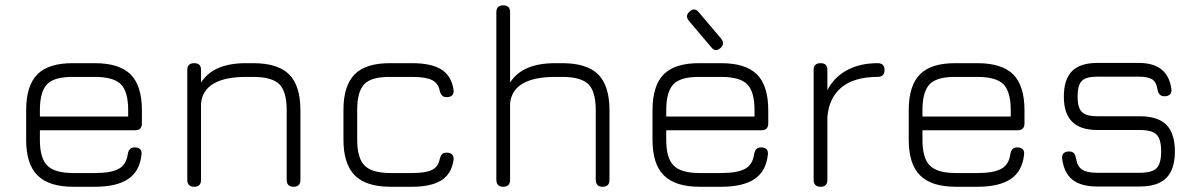

<svg xmlns="http://www.w3.org/2000/svg" viewBox="-20 -714 4575 734"><path d="M496.5 -216C496.5 -216 132.5 -216 132.5 -216C132.5 -216 132.5 -179.5 132.5 -179.5C132.5 -132.5 142 -99.5 161 -81C179.5 -62 213 -52.5 260.5 -52.5C260.5 -52.5 260.5 -52.5 260.5 -52.5C260.5 -52.5 342.5 -52.5 342.5 -52.5C384.5 -52.5 415 -58 434.5 -69C453.5 -79.5 465 -98.5 468.5 -125C468.5 -125 468.5 -125 468.5 -125C470 -133.5 472.5 -139.5 477 -144C481 -148.5 487.5 -150.5 496 -150.5C496 -150.5 496 -150.5 496 -150.5C504.5 -150.5 511.5 -148 516 -143.5C520.5 -138.5 522 -131.5 521 -123C521 -123 521 -123 521 -123C516.5 -81 500 -50 470.5 -30C441 -10 398.5 0 342.5 0C342.5 0 342.5 0 342.5 0C342.5 0 260.5 0 260.5 0C198 0 152.5 -14.5 123.5 -43.5C94.5 -72 80 -117.5 80 -179.5C80 -179.5 80 -179.5 80 -179.5C80 -179.5 80 -292.5 80 -292.5C80 -355.5 94.5 -401.5 123.5 -430.5C152.5 -459 198 -473 260.5 -472.5C260.5 -472.5 260.5 -472.5 260.5 -472.5C260.5 -472.5 342.5 -472.5 342.5 -472.5C405 -472.5 450.5 -458 479.5 -429.5C508 -400.5 522.5 -355 522.5 -292.5C522.5 -292.5 522.5 -292.5 522.5 -292.5C522.5 -292.5 522.5 -242.5 522.5 -242.5C522.5 -225 514 -216 496.5 -216C496.5 -216 496.5 -216 496.5 -216ZM342.5 -420C342.5 -420 260.5 -420 260.5 -420C213 -420.5 179.5 -411.5 161 -393C142 -374 132.5 -340.5 132.5 -292.5C132.5 -292.5 132.5 -292.5 132.5 -292.5C132.5 -292.5 132.5 -268.5 132.5 -268.5C132.5 -268.5 470 -268.5 470 -268.5C470 -268.5 470 -292.5 470 -292.5C470 -340 460.5 -373.5 442 -392C423.5 -410.5 390 -420 342.5 -420C342.5 -420 342.5 -420 342.5 -420Z M722.5 0C722.5 0 722.5 0 722.5 0C705 0 696 -9 696 -26.5C696 -26.5 696 -26.5 696 -26.5C696 -26.5 696 -446.5 696 -446.5C696 -464 705 -472.5 722.5 -472.5C722.5 -472.5 722.5 -472.5 722.5 -472.5C740 -472.5 748.5 -464 748.5 -446.5C748.5 -446.5 748.5 -446.5 748.5 -446.5C748.5 -446.5 748.5 -398.5 748.5 -398.5C780 -448 837.5 -472.5 920.5 -472.5C920.5 -472.5 920.5 -472.5 920.5 -472.5C920.5 -472.5 948.5 -472.5 948.5 -472.5C1011 -472.5 1056.5 -458 1085.5 -429.5C1114 -400.5 1128.5 -355 1128.5 -292.5C1128.5 -292.5 1128.5 -292.5 1128.5 -292.5C1128.5 -292.5 1128.5 -26.5 1128.5 -26.5C1128.5 -9 1120 0 1102.5 0C1102.5 0 1102.5 0 1102.5 0C1085 0 1076 -9 1076 -26.5C1076 -26.5 1076 -26.5 1076 -26.5C1076 -26.5 1076 -292.5 1076 -292.5C1076 -340 1066.5 -373.5 1048 -392C1029 -410.5 996 -420 948.5 -420C948.5 -420 948.5 -420 948.5 -420C948.5 -420 920.5 -420 920.5 -420C869 -420 828 -412 798.5 -395.5C769 -379 752 -353.5 748.5 -319C748.5 -319 748.5 -319 748.5 -319C748.5 -319 748.5 -26.5 748.5 -26.5C748.5 -9 740 0 722.5 0Z M1555.5 0C1555.5 0 1473.5 0 1473.5 0C1411 0 1365.5 -14.5 1336.5 -43.5C1307.5 -72.5 1293 -118 1293 -180.5C1293 -180.5 1293 -180.5 1293 -180.5C1293 -180.5 1293 -293.5 1293 -293.5C1293 -356 1307.5 -401.5 1336.5 -430.5C1365 -459 1411 -473 1473.5 -472.5C1473.5 -472.5 1473.5 -472.5 1473.5 -472.5C1473.5 -472.5 1555.5 -472.5 1555.5 -472.5C1604.5 -472.5 1642 -464.5 1668 -448C1693.5 -431.5 1709 -405.5 1714 -370C1714 -370 1714 -370 1714 -370C1715 -361 1713 -354 1708.5 -349.5C1703.5 -345 1696.5 -342.5 1688 -342.5C1688 -342.5 1688 -342.5 1688 -342.5C1680 -342.5 1674 -344.5 1670 -349C1666 -353 1663 -359 1661 -367C1661 -367 1661 -367 1661 -367C1657.5 -386.5 1647.5 -400 1631.5 -408C1615.5 -416 1590 -420 1555.5 -420C1555.5 -420 1555.5 -420 1555.5 -420C1555.5 -420 1473.5 -420 1473.5 -420C1426 -420.5 1392.5 -412 1374 -393.5C1355 -375 1345.5 -341.5 1345.5 -293.5C1345.5 -293.5 1345.5 -293.5 1345.5 -293.5C1345.5 -293.5 1345.5 -180.5 1345.5 -180.5C1345.5 -133 1355 -99.5 1374 -81C1392.5 -62 1426 -52.5 1473.5 -52.5C1473.5 -52.5 1473.5 -52.5 1473.5 -52.5C1473.5 -52.5 1555.5 -52.5 1555.5 -52.5C1590 -52.5 1615.5 -56.5 1631.5 -64.5C1647.5 -72.5 1657.5 -86.5 1661 -106C1661 -106 1661 -106 1661 -106C1663 -114 1666 -120 1670 -124.5C1674 -128.5 1680 -130.5 1688 -130.5C1688 -130.5 1688 -130.5 1688 -130.5C1696.5 -130.5 1703.5 -128 1708.5 -123.5C1713 -118.5 1715 -111.5 1714 -103C1714 -103 1714 -103 1714 -103C1709 -67.5 1693.5 -41.5 1668 -25C1642 -8.5 1604.5 0 1555.5 0C1555.5 0 1555.5 0 1555.5 0Z M1904 0C1904 0 1904 0 1904 0C1886.5 0 1877.5 -9 1877.5 -26.5C1877.5 -26.5 1877.5 -26.5 1877.5 -26.5C1877.5 -26.5 1877.5 -667.5 1877.5 -667.5C1877.5 -685 1886.5 -693.5 1904 -693.5C1904 -693.5 1904 -693.5 1904 -693.5C1921.5 -693.5 1930 -685 1930 -667.5C1930 -667.5 1930 -667.5 1930 -667.5C1930 -667.5 1930 -398.5 1930 -398.5C1961.5 -448 2019 -472.5 2102 -472.5C2102 -472.5 2102 -472.5 2102 -472.5C2102 -472.5 2130 -472.5 2130 -472.5C2192.5 -472.5 2238 -458 2267 -429.5C2295.5 -400.5 2310 -355 2310 -292.5C2310 -292.5 2310 -292.5 2310 -292.5C2310 -292.5 2310 -26.5 2310 -26.5C2310 -9 2301.5 0 2284 0C2284 0 2284 0 2284 0C2266.5 0 2257.5 -9 2257.5 -26.5C2257.5 -26.5 2257.5 -26.5 2257.5 -26.5C2257.5 -26.5 2257.5 -292.5 2257.5 -292.5C2257.5 -340 2248 -373.5 2229.5 -392C2210.5 -410.5 2177.5 -420 2130 -420C2130 -420 2130 -420 2130 -420C2130 -420 2102 -420 2102 -420C2050.5 -420 2009.5 -412 1980 -395.5C1950.5 -379 1933.5 -353.5 1930 -319C1930 -319 1930 -319 1930 -319C1930 -319 1930 -26.5 1930 -26.5C1930 -9 1921.5 0 1904 0Z M2891 -216C2891 -216 2527 -216 2527 -216C2527 -216 2527 -179.5 2527 -179.5C2527 -132.5 2536.5 -99.5 2555.5 -81C2574 -62 2607.5 -52.5 2655 -52.5C2655 -52.5 2655 -52.5 2655 -52.5C2655 -52.5 2737 -52.5 2737 -52.5C2779 -52.5 2809.5 -58 2829 -69C2848 -79.5 2859.5 -98.5 2863 -125C2863 -125 2863 -125 2863 -125C2864.5 -133.5 2867 -139.5 2871.5 -144C2875.5 -148.5 2882 -150.5 2890.5 -150.5C2890.5 -150.5 2890.5 -150.5 2890.5 -150.5C2899 -150.5 2906 -148 2910.5 -143.5C2915 -138.5 2916.5 -131.5 2915.5 -123C2915.5 -123 2915.5 -123 2915.5 -123C2911 -81 2894.5 -50 2865 -30C2835.5 -10 2793 0 2737 0C2737 0 2737 0 2737 0C2737 0 2655 0 2655 0C2592.5 0 2547 -14.5 2518 -43.5C2489 -72 2474.5 -117.5 2474.5 -179.5C2474.5 -179.5 2474.5 -179.5 2474.5 -179.5C2474.5 -179.5 2474.5 -292.5 2474.5 -292.5C2474.5 -355.5 2489 -401.5 2518 -430.5C2547 -459 2592.5 -473 2655 -472.5C2655 -472.5 2655 -472.5 2655 -472.5C2655 -472.5 2737 -472.5 2737 -472.5C2799.5 -472.5 2845 -458 2874 -429.5C2902.5 -400.5 2917 -355 2917 -292.5C2917 -292.5 2917 -292.5 2917 -292.5C2917 -292.5 2917 -242.5 2917 -242.5C2917 -225 2908.5 -216 2891 -216C2891 -216 2891 -216 2891 -216ZM2737 -420C2737 -420 2655 -420 2655 -420C2607.5 -420.5 2574 -411.5 2555.5 -393C2536.5 -374 2527 -340.5 2527 -292.5C2527 -292.5 2527 -292.5 2527 -292.5C2527 -292.5 2527 -268.5 2527 -268.5C2527 -268.5 2864.5 -268.5 2864.5 -268.5C2864.5 -268.5 2864.5 -292.5 2864.5 -292.5C2864.5 -340 2855 -373.5 2836.5 -392C2818 -410.5 2784.5 -420 2737 -420C2737 -420 2737 -420 2737 -420ZM2734 -530C2734 -530 2734 -530 2734 -530C2721 -519 2709.5 -520 2699 -533.5C2699 -533.5 2699 -533.5 2699 -533.5C2699 -533.5 2613 -635 2613 -635C2603 -648 2604 -659.5 2616.5 -670C2616.5 -670 2616.5 -670 2616.5 -670C2629 -681.5 2641 -680.5 2651.5 -667C2651.5 -667 2651.5 -667 2651.5 -667C2651.5 -667 2737.5 -565.5 2737.5 -565.5C2747 -552.5 2746 -540.5 2734 -530Z M3117 0C3117 0 3117 0 3117 0C3099.5 0 3090.5 -9 3090.5 -26.5C3090.5 -26.5 3090.5 -26.5 3090.5 -26.5C3090.5 -26.5 3090.5 -446.5 3090.5 -446.5C3090.5 -464 3099.5 -472.5 3117 -472.5C3117 -472.5 3117 -472.5 3117 -472.5C3134.5 -472.5 3143 -464 3143 -446.5C3143 -446.5 3143 -446.5 3143 -446.5C3143 -446.5 3143 -369.5 3143 -369.5C3160.5 -403 3185.5 -428.5 3218.5 -446C3251 -463.5 3290 -472.5 3335 -472.5C3335 -472.5 3335 -472.5 3335 -472.5C3352.5 -472.5 3361.5 -464 3361.5 -446.5C3361.5 -446.5 3361.5 -446.5 3361.5 -446.5C3361.5 -429 3352.5 -420 3335 -420C3335 -420 3335 -420 3335 -420C3275.5 -420 3229.5 -406.5 3197 -380C3164.5 -353 3146.5 -314.5 3143 -265C3143 -265 3143 -265 3143 -265C3143 -265 3143 -26.5 3143 -26.5C3143 -9 3134.5 0 3117 0Z M3870.5 -216C3870.5 -216 3506.5 -216 3506.5 -216C3506.5 -216 3506.5 -179.5 3506.5 -179.5C3506.5 -132.5 3516 -99.5 3535 -81C3553.5 -62 3587 -52.5 3634.5 -52.5C3634.5 -52.5 3634.5 -52.5 3634.5 -52.5C3634.5 -52.5 3716.5 -52.5 3716.5 -52.5C3758.5 -52.5 3789 -58 3808.5 -69C3827.5 -79.5 3839 -98.5 3842.5 -125C3842.5 -125 3842.5 -125 3842.5 -125C3844 -133.5 3846.5 -139.5 3851 -144C3855 -148.5 3861.5 -150.5 3870 -150.5C3870 -150.5 3870 -150.5 3870 -150.5C3878.5 -150.5 3885.5 -148 3890 -143.5C3894.5 -138.5 3896 -131.5 3895 -123C3895 -123 3895 -123 3895 -123C3890.5 -81 3874 -50 3844.5 -30C3815 -10 3772.5 0 3716.5 0C3716.5 0 3716.5 0 3716.5 0C3716.5 0 3634.5 0 3634.5 0C3572 0 3526.5 -14.5 3497.5 -43.5C3468.5 -72 3454 -117.5 3454 -179.5C3454 -179.5 3454 -179.5 3454 -179.5C3454 -179.5 3454 -292.5 3454 -292.5C3454 -355.5 3468.5 -401.5 3497.5 -430.5C3526.5 -459 3572 -473 3634.5 -472.5C3634.5 -472.5 3634.5 -472.5 3634.5 -472.5C3634.5 -472.5 3716.5 -472.5 3716.5 -472.5C3779 -472.5 3824.5 -458 3853.5 -429.5C3882 -400.5 3896.5 -355 3896.5 -292.5C3896.5 -292.5 3896.5 -292.5 3896.5 -292.5C3896.5 -292.5 3896.5 -242.5 3896.5 -242.5C3896.5 -225 3888 -216 3870.5 -216C3870.5 -216 3870.5 -216 3870.5 -216ZM3716.5 -420C3716.5 -420 3634.5 -420 3634.5 -420C3587 -420.5 3553.5 -411.5 3535 -393C3516 -374 3506.5 -340.5 3506.5 -292.5C3506.5 -292.5 3506.5 -292.5 3506.5 -292.5C3506.5 -292.5 3506.5 -268.5 3506.5 -268.5C3506.5 -268.5 3844 -268.5 3844 -268.5C3844 -268.5 3844 -292.5 3844 -292.5C3844 -340 3834.5 -373.5 3816 -392C3797.5 -410.5 3764 -420 3716.5 -420C3716.5 -420 3716.5 -420 3716.5 -420Z M4337.5 -1C4337.5 -1 4173.5 -1 4173.5 -1C4132.5 -1 4101 -10 4079.5 -27.5C4058 -45 4045 -71.5 4040.5 -107.5C4040.5 -107.5 4040.5 -107.5 4040.5 -107.5C4039.5 -116 4041.5 -123 4046 -128C4050.5 -132.5 4057.5 -135 4066.5 -135C4066.5 -135 4066.5 -135 4066.5 -135C4075 -135 4081 -133 4085.5 -128.5C4089.5 -124 4092 -117.5 4093.5 -109C4093.5 -109 4093.5 -109 4093.5 -109C4096.5 -88.5 4104 -74 4116.5 -66C4128.5 -57.5 4147.5 -53.5 4173.5 -53.5C4173.5 -53.5 4173.5 -53.5 4173.5 -53.5C4173.5 -53.5 4337.5 -53.5 4337.5 -53.5C4368.5 -53.5 4390 -59.5 4401.5 -71C4413 -82.5 4419 -104 4419 -135C4419 -135 4419 -135 4419 -135C4419 -166.5 4413 -188 4401.5 -199.5C4390 -211 4368.5 -217 4337.5 -217C4337.5 -217 4337.5 -217 4337.5 -217C4337.5 -217 4175.5 -217 4175.5 -217C4132 -217 4100 -227.5 4079 -248.5C4057.5 -269 4047 -301 4047 -344.5C4047 -344.5 4047 -344.5 4047 -344.5C4047 -389 4057.5 -421.5 4078.5 -442.5C4099.5 -463 4132 -473.5 4175.5 -473.5C4175.5 -473.5 4175.5 -473.5 4175.5 -473.5C4175.5 -473.5 4332.5 -473.5 4332.5 -473.5C4408 -473.5 4449.5 -440 4458 -373.5C4458 -373.5 4458 -373.5 4458 -373.5C4459.5 -365 4457.5 -358 4453 -353.5C4448 -348.5 4441 -346 4432.5 -346C4432.5 -346 4432.5 -346 4432.5 -346C4424 -346 4418 -348 4414 -352.5C4409.5 -357 4406.5 -363 4405 -371.5C4405 -371.5 4405 -371.5 4405 -371.5C4402.5 -390 4396 -403 4385 -410.5C4373.5 -417.5 4356 -421 4332.5 -421C4332.5 -421 4332.5 -421 4332.5 -421C4332.5 -421 4175.5 -421 4175.5 -421C4146.5 -421 4126.5 -415.5 4116 -405C4105 -394.5 4099.5 -374 4099.5 -344.5C4099.5 -344.5 4099.5 -344.5 4099.5 -344.5C4099.5 -316 4105 -296.5 4116 -286C4127 -275 4147 -269.5 4175.5 -269.5C4175.5 -269.5 4175.5 -269.5 4175.5 -269.5C4175.5 -269.5 4337.5 -269.5 4337.5 -269.5C4383.5 -269.5 4417.5 -258.5 4439 -237C4460.5 -215 4471.5 -181 4471.5 -135C4471.5 -135 4471.5 -135 4471.5 -135C4471.5 -89.5 4460.5 -55.5 4439 -34C4417.5 -12 4383.5 -1 4337.5 -1C4337.5 -1 4337.5 -1 4337.5 -1Z"/></svg>

Font: Jura-Fortis-Regular
Style: Regular
Weight: 500
Designer: Daniel Johnson, Alexei Vanyashin, Mirko Velimirovic
Foundry: Daniel Johnson
Version: ""